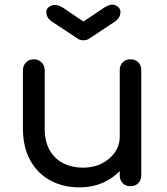

<svg xmlns="http://www.w3.org/2000/svg" viewBox="-20 -804 720 829"><path d="M323 5Q253 5 198 -24.5Q143 -54 111 -111Q79 -168 79 -250V-501Q79 -521 92.5 -534.5Q106 -548 126 -548Q146 -548 159.5 -534.5Q173 -521 173 -501V-250Q173 -192 195 -154.5Q217 -117 254.5 -98.5Q292 -80 339 -80Q384 -80 419.5 -98Q455 -116 476 -146Q497 -176 497 -214H557Q556 -152 525 -102Q494 -52 441.5 -23.5Q389 5 323 5ZM543 0Q523 0 510 -13Q497 -26 497 -47V-501Q497 -522 510 -535Q523 -548 543 -548Q564 -548 577 -535Q590 -522 590 -501V-47Q590 -26 577 -13Q564 0 543 0ZM340 -630Q326 -630 316 -637L202 -712Q180 -728 180 -752Q180 -771 202.5 -780Q225 -789 256 -768L340 -711L424 -767Q458 -791 479 -781Q500 -771 500 -752Q500 -728 478 -712L365 -637Q354 -630 340 -630Z"/></svg>

Font: Comfortaa SemiBold
Style: Regular
Weight: 600
Designer: Johan Aakerlund
Foundry: Johan Aakerlund
Version: Version 3.104; ttfautohint (v1.8.1.43-b0c9)